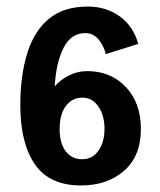

<svg xmlns="http://www.w3.org/2000/svg" viewBox="-20 -558 487 586"><path d="M410 -164Q410 -244 364 -292.5Q318 -341 246 -341Q216 -341 189 -327Q162 -313 147 -294Q151 -367 174 -412Q197 -457 240 -457Q264 -457 280 -438.5Q296 -420 303 -393L402 -424Q387 -478 345.5 -508Q304 -538 248 -538Q174 -538 129 -500.5Q84 -463 63 -395Q42 -327 42 -237Q42 -121 86.5 -56.5Q131 8 227 8Q308 8 359 -37Q410 -82 410 -164ZM299 -166Q299 -124 280.5 -98Q262 -72 230 -72Q199 -72 180.5 -96.5Q162 -121 162 -164Q162 -209 181 -234.5Q200 -260 232 -260Q262 -260 280.5 -232.5Q299 -205 299 -166Z"/></svg>

Font: Lisu Bosa ExtraBold
Style: Regular
Weight: 800
Designer: David Morse, Annie Olsen, Victor Gaultney, Frank Grießhammer (Latin)
Foundry: SIL International
Version: Version 2.000